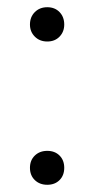

<svg xmlns="http://www.w3.org/2000/svg" viewBox="-20 -509 261 532"><path d="M111 3Q90 3 76.5 -10Q63 -23 63 -44Q63 -65 76.5 -78Q90 -91 111 -91Q132 -91 145 -78Q158 -65 158 -44Q158 -23 145 -10Q132 3 111 3ZM111 -394Q90 -394 76.5 -407.5Q63 -421 63 -441Q63 -462 76.5 -475.5Q90 -489 111 -489Q132 -489 145 -475.5Q158 -462 158 -441Q158 -421 145 -407.5Q132 -394 111 -394Z"/></svg>

Font: Chiron GoRound TC L
Style: Regular
Weight: 300
Designer: Ryoko NISHIZUKA 西塚涼子 (kana, bopomofo & ideographs); Paul D. Hunt (Latin, Greek & Cyrillic); Sandoll Communications 산돌커뮤니
Foundry: Adobe
Version: Version 1.000;hotconv 1.1.1;makeotfexe 2.6.0